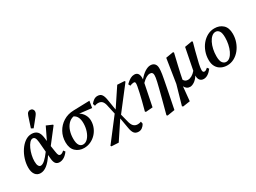

<svg xmlns="http://www.w3.org/2000/svg" viewBox="-51 -1551 3357 2520"><g transform="rotate(-30 1627.5 -291.5)"><path d="M136 -161Q136 -113 149 -91.5Q162 -70 181 -70Q210 -70 246.5 -103Q283 -136 328 -197L315 -350Q310 -398 298 -416Q286 -434 266 -434Q241 -434 218 -408Q195 -382 176.5 -341Q158 -300 147 -252.5Q136 -205 136 -161ZM132 14Q81 14 52.5 -24Q24 -62 24 -129Q24 -192 44 -256Q64 -320 99.5 -373.5Q135 -427 181.5 -460Q228 -493 281 -493Q335 -493 366 -462Q397 -431 405 -362L411 -311L500 -495L590 -456V-445L422 -228L436 -136Q442 -93 451 -79.5Q460 -66 477 -66Q488 -66 502 -73Q516 -80 533 -96L553 -70Q523 -28 488.5 -7Q454 14 419 14Q382 14 362.5 -9Q343 -32 338 -84L333 -144Q278 -61 229 -23.5Q180 14 132 14ZM312 -559Q338 -639 364 -718Q375 -751 389.5 -763Q404 -775 421 -775Q444 -775 458 -761.5Q472 -748 472 -728Q472 -712 464.5 -697Q457 -682 440 -661Q416 -631 392.5 -601.5Q369 -572 344 -542Z M792 14Q716 14 665 -33.5Q614 -81 614 -173Q614 -257 652.5 -326.5Q691 -396 759 -438.5Q827 -481 915 -483L1159 -490L1142 -389L958 -410Q999 -386 1023 -344Q1047 -302 1047 -253Q1047 -199 1027 -150.5Q1007 -102 971.5 -65Q936 -28 890 -7Q844 14 792 14ZM725 -162Q725 -95 746 -64Q767 -33 802 -33Q842 -33 874 -67Q906 -101 925 -156.5Q944 -212 944 -274Q944 -384 875 -416Q826 -405 792.5 -368Q759 -331 742 -277.5Q725 -224 725 -162Z M1110 173 1102 161 1362 -178 1334 -304Q1325 -356 1303.5 -381.5Q1282 -407 1238 -407Q1224 -407 1212.5 -404Q1201 -401 1189 -396L1178 -430Q1197 -456 1223 -474Q1249 -492 1279 -492Q1322 -492 1342.5 -465Q1363 -438 1372 -382L1399 -217L1580 -489L1687 -483L1695 -471L1427 -124L1455 -14Q1468 46 1492.5 71Q1517 96 1556 96Q1580 96 1607 86L1613 121Q1597 150 1572.5 168Q1548 186 1518 186Q1475 186 1452.5 159Q1430 132 1420 68L1393 -86L1217 179Z M1718 -2Q1741 -85 1755.5 -144Q1770 -203 1780.5 -249Q1791 -295 1799 -340Q1806 -377 1802 -391.5Q1798 -406 1781 -406Q1766 -406 1753.5 -402.5Q1741 -399 1723 -392L1708 -422Q1750 -462 1779 -477.5Q1808 -493 1838 -493Q1917 -493 1908 -381Q1955 -437 2000 -465Q2045 -493 2082 -493Q2123 -493 2145 -469Q2167 -445 2167 -402Q2167 -383 2165.5 -363Q2164 -343 2159.5 -314Q2155 -285 2146 -238.5Q2137 -192 2123 -120L2064 174L1951 192L1939 181L1995 -30Q2017 -114 2031 -169.5Q2045 -225 2053 -260Q2061 -295 2064 -317Q2067 -339 2067 -355Q2067 -402 2022 -402Q1969 -402 1900 -331L1833 0L1729 8Z M2604 14Q2569 14 2548.5 -9Q2528 -32 2528 -75Q2528 -77 2528 -78.5Q2528 -80 2528 -81Q2497 -32 2461.5 -9Q2426 14 2397 14Q2369 14 2349 -0.5Q2329 -15 2317 -40L2296 175L2188 191L2174 181L2257 -110L2314 -474L2428 -493L2437 -482Q2412 -377 2396.5 -310Q2381 -243 2371.5 -199Q2362 -155 2355 -118Q2365 -98 2381.5 -89Q2398 -80 2417 -80Q2446 -80 2476.5 -97Q2507 -114 2536 -148L2600 -474L2713 -493L2722 -482L2689 -362Q2661 -256 2647.5 -195Q2634 -134 2634 -102Q2634 -66 2660 -66Q2672 -66 2684.5 -73.5Q2697 -81 2711 -94L2731 -68Q2669 14 2604 14Z M2961 14Q2911 14 2870 -6.5Q2829 -27 2805 -67.5Q2781 -108 2781 -169Q2781 -234 2802 -292.5Q2823 -351 2860.5 -396Q2898 -441 2947 -467Q2996 -493 3053 -493Q3129 -493 3179 -447.5Q3229 -402 3229 -310Q3229 -246 3208.5 -188Q3188 -130 3151.5 -84.5Q3115 -39 3066 -12.5Q3017 14 2961 14ZM2971 -33Q3003 -33 3030 -58Q3057 -83 3076.5 -124.5Q3096 -166 3106.5 -216.5Q3117 -267 3117 -318Q3117 -389 3096 -417.5Q3075 -446 3043 -446Q3011 -446 2984 -422Q2957 -398 2936.5 -357.5Q2916 -317 2905 -266Q2894 -215 2894 -162Q2894 -91 2916 -62Q2938 -33 2971 -33Z"/></g></svg>

Font: Source Serif 4 Semibold
Style: Italic
Weight: 600
Italic angle: -12°
Designer: Frank Grießhammer
Foundry: Adobe
Version: Version 4.005;hotconv 1.1.0;makeotfexe 2.6.0